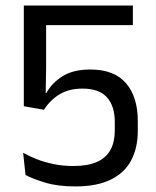

<svg xmlns="http://www.w3.org/2000/svg" viewBox="-20 -659 561 690"><path d="M250.8 11Q187.9 11 142.5 -2.7Q97.2 -16.3 71.7 -30.2L63.1 -110Q84.9 -97.7 112.6 -86.8Q140.3 -76 173.2 -69.2Q206.1 -62.4 243.7 -62.4Q296.2 -62.4 329 -77.3Q361.8 -92.2 377.2 -120.8Q392.5 -149.3 392.5 -189.6V-221.1Q392.5 -277.5 364.4 -309.1Q336.3 -340.6 276.5 -340.6Q228.5 -340.6 194.6 -320.4Q160.7 -300.1 137.9 -264.5L65.6 -277.2V-639H457.5V-568.6H145.7V-415.5L144.2 -324.2L146.5 -324.7Q166.7 -361.2 205 -385.2Q243.4 -409.2 304.3 -409.2Q390.5 -409.2 432.8 -360Q475.2 -310.8 475.2 -223.7V-188.7Q475.2 -127.5 451.4 -82.6Q427.6 -37.7 377.9 -13.4Q328.3 11 250.8 11Z"/></svg>

Font: Anek Latin Medium
Style: Regular
Weight: 500
Designer: Yesha Goshar
Foundry: Ek Type
Version: Version 1.003